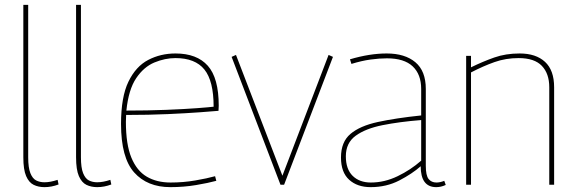

<svg xmlns="http://www.w3.org/2000/svg" viewBox="-20 -760 2376 790"><path d="M96 -740V-113Q96 -70 105 -47.5Q114 -25 129 -17.5Q144 -10 163 -10Q187 -10 217 -20L221 -1Q192 10 163 10Q138 10 118.5 0.5Q99 -9 87.5 -35.5Q76 -62 76 -113V-740Z M313 -740V-113Q313 -70 322 -47.5Q331 -25 346 -17.5Q361 -10 380 -10Q404 -10 434 -20L438 -1Q409 10 380 10Q355 10 335.5 0.5Q316 -9 304.5 -35.5Q293 -62 293 -113V-740Z M681 10Q586 10 532 -50.5Q478 -111 478 -250Q478 -361 508.5 -424Q539 -487 590 -513.5Q641 -540 702 -540Q790 -540 835 -489.5Q880 -439 880 -325Q880 -321 879.5 -314.5Q879 -308 879 -304Q856 -302 802 -298Q748 -294 670.5 -290.5Q593 -287 499 -287Q499 -280 498.5 -273Q498 -266 498 -259Q498 -166 520.5 -111.5Q543 -57 584 -33Q625 -9 682 -9Q734 -9 783.5 -17.5Q833 -26 865 -35L870 -16Q837 -7 786.5 1.5Q736 10 681 10ZM500 -305Q587 -305 663 -308Q739 -311 791.5 -315Q844 -319 859 -321Q859 -427 821 -474Q783 -521 702 -521Q659 -521 615.5 -503Q572 -485 540.5 -438.5Q509 -392 500 -305Z M1134 0 933 -526 951 -534 1142 -37 1332 -534 1350 -526 1149 0Z M1383 -112Q1383 -176 1422 -209Q1461 -242 1534.5 -258Q1608 -274 1713 -285V-394Q1713 -454 1678 -487Q1643 -520 1572 -520Q1541 -520 1504.5 -515Q1468 -510 1426 -497L1420 -516Q1501 -540 1571 -540Q1646 -540 1689 -504Q1732 -468 1732 -394V-78Q1732 -38 1743.5 -23.5Q1755 -9 1776 -9Q1791 -9 1808 -16L1814 1Q1803 6 1793.5 8Q1784 10 1775 10Q1711 10 1711 -76Q1676 -45 1623 -17.5Q1570 10 1505 10Q1450 10 1416.5 -20.5Q1383 -51 1383 -112ZM1403 -117Q1403 -64 1431 -36.5Q1459 -9 1506 -9Q1562 -9 1616 -35Q1670 -61 1713 -99V-266Q1624 -259 1554 -245Q1484 -231 1443.5 -201.5Q1403 -172 1403 -117Z M1898 0V-530H1918V-483Q1967 -507 2014 -523.5Q2061 -540 2118 -540Q2185 -540 2222.5 -505.5Q2260 -471 2260 -401V0H2240V-401Q2240 -457 2209.5 -489Q2179 -521 2114 -521Q2061 -521 2014.5 -504.5Q1968 -488 1918 -462V0Z"/></svg>

Font: Georama Thin
Style: Regular
Weight: 100
Designer: Jean-Baptiste Levee
Foundry: Production Type
Version: Version 1.000